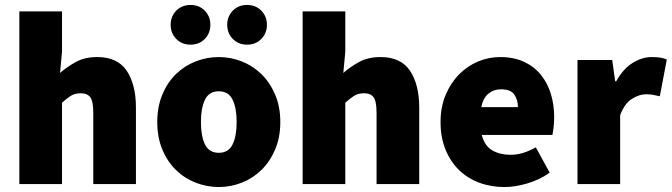

<svg xmlns="http://www.w3.org/2000/svg" viewBox="-20 -742 2708 774"><path d="M58 0V-696H230V-534L222 -448Q248 -471 284.5 -491.5Q321 -512 372 -512Q454 -512 491 -456.5Q528 -401 528 -308V0H356V-286Q356 -334 344 -350Q332 -366 306 -366Q282 -366 266 -356Q250 -346 230 -328V0Z M748 -562Q713 -562 690.5 -585Q668 -608 668 -642Q668 -676 690.5 -699Q713 -722 748 -722Q783 -722 805.5 -699Q828 -676 828 -642Q828 -608 805.5 -585Q783 -562 748 -562ZM976 -562Q941 -562 918.5 -585Q896 -608 896 -642Q896 -676 918.5 -699Q941 -722 976 -722Q1011 -722 1033.5 -699Q1056 -676 1056 -642Q1056 -608 1033.5 -585Q1011 -562 976 -562ZM862 12Q814 12 769 -5.5Q724 -23 689.5 -56.5Q655 -90 634.5 -139Q614 -188 614 -250Q614 -312 634.5 -361Q655 -410 689.5 -443.5Q724 -477 769 -494.5Q814 -512 862 -512Q910 -512 954.5 -494.5Q999 -477 1033.5 -443.5Q1068 -410 1089 -361Q1110 -312 1110 -250Q1110 -188 1089 -139Q1068 -90 1033.5 -56.5Q999 -23 954.5 -5.5Q910 12 862 12ZM862 -126Q901 -126 917.5 -159.5Q934 -193 934 -250Q934 -307 917.5 -340.5Q901 -374 862 -374Q823 -374 806.5 -340.5Q790 -307 790 -250Q790 -193 806.5 -159.5Q823 -126 862 -126Z M1200 0V-696H1372V-534L1364 -448Q1390 -471 1426.5 -491.5Q1463 -512 1514 -512Q1596 -512 1633 -456.5Q1670 -401 1670 -308V0H1498V-286Q1498 -334 1486 -350Q1474 -366 1448 -366Q1424 -366 1408 -356Q1392 -346 1372 -328V0Z M2014 12Q1959 12 1912 -5.5Q1865 -23 1830.5 -56.5Q1796 -90 1776 -139Q1756 -188 1756 -250Q1756 -311 1776.5 -359.5Q1797 -408 1830.5 -442Q1864 -476 1907 -494Q1950 -512 1996 -512Q2051 -512 2092 -493Q2133 -474 2160 -441Q2187 -408 2200.5 -364Q2214 -320 2214 -270Q2214 -247 2211.5 -227Q2209 -207 2207 -198H1922Q1934 -153 1965 -135.5Q1996 -118 2038 -118Q2064 -118 2088.5 -125.5Q2113 -133 2140 -148L2196 -46Q2155 -17 2105.5 -2.5Q2056 12 2014 12ZM1920 -310H2068Q2068 -339 2053.5 -360.5Q2039 -382 2000 -382Q1971 -382 1949.5 -365Q1928 -348 1920 -310Z M2308 0V-500H2448L2460 -414H2464Q2492 -465 2530.5 -488.5Q2569 -512 2606 -512Q2629 -512 2643 -509.5Q2657 -507 2668 -502L2640 -354Q2626 -357 2613.5 -359.5Q2601 -362 2584 -362Q2557 -362 2527.5 -343.5Q2498 -325 2480 -278V0Z"/></svg>

Font: TypoPRO Source Sans Pro
Style: Regular
Weight: 900
Designer: Paul D. Hunt
Foundry: Adobe Systems Incorporated
Version: Version 2.020;PS 2.000;hotconv 1.0.86;makeotf.lib2.5.63406